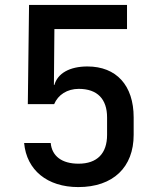

<svg xmlns="http://www.w3.org/2000/svg" viewBox="-20 -750 640 780"><path d="M335 -480C263 -480 214 -452 201 -405H199L201 -632H496V-730H98L93 -327H200C216 -365 253 -389 300 -389C376 -389 415 -347 415 -273V-202C415 -127 375 -85 299 -85C231 -85 191 -116 186 -169H78C88 -59 172 10 298 10C440 10 523 -71 523 -202V-273C523 -403 453 -480 335 -480Z"/></svg>

Font: Tekne LDO SemiBold
Style: Regular
Weight: 600
Monospace: yes
Designer: Alessio Laiso, Mario Rullo, Paolo Rosset
Foundry: Alessio Laiso
Version: Version 1.000;hotconv 1.0.109;makeotfexe 2.5.65596